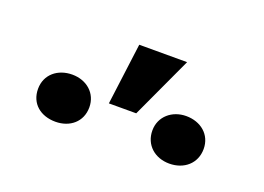

<svg xmlns="http://www.w3.org/2000/svg" viewBox="-52 -967 652 475"><g transform="rotate(20 274.0 -729.5)"><path d="M248 -855 227 -693H299L374 -855ZM118 -605C156 -605 185 -629 185 -667C185 -704 156 -729 118 -729C80 -729 50 -705 50 -667C50 -628 79 -605 118 -605ZM418 -604C457 -604 486 -629 486 -667C486 -705 456 -729 418 -729C381 -729 351 -704 351 -667C351 -629 380 -604 418 -604Z"/></g></svg>

Font: Asimov
Style: Regular
Weight: 500
Designer: Google
Version: Version 2.000980; 2014